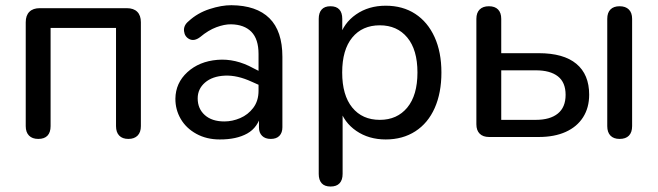

<svg xmlns="http://www.w3.org/2000/svg" viewBox="-20 -518 2488 726"><path d="M77.3 -41.1V-433.9Q77.3 -459.7 91.1 -473.4Q104.8 -487.1 130.5 -487.1H459.5Q485.3 -487.1 499 -473.4Q512.7 -459.7 512.7 -433.9V-41.1Q512.7 -17.9 500.3 -5.3Q487.9 7.3 465.4 7.3Q442.9 7.3 430.8 -5.3Q418.7 -17.9 418.7 -41.1V-412.3H171.3V-41.1Q171.3 -17.5 159.6 -5.1Q147.8 7.3 124.7 7.3Q102.1 7.3 89.7 -5.3Q77.3 -17.9 77.3 -41.1Z M643.2 -145Q644 -204.3 688.5 -245.1Q733.1 -285.9 801.8 -291.7Q870.6 -297.5 938.2 -260L971.5 -243.2L968.5 -192.6L932.2 -208.8Q877.3 -234.2 830.2 -232Q783 -229.8 755.2 -205.8Q727.5 -181.7 727.5 -146.1Q727.5 -106.9 754.4 -82.9Q781.3 -58.8 828.3 -58.8Q858.8 -58.8 888.3 -71.5Q917.9 -84.1 937.7 -110.3Q957.6 -136.6 957.6 -174.7V-313.7Q957.6 -370.2 930.5 -397.8Q903.4 -425.3 853.4 -426.1Q828.7 -426.4 798.2 -415.1Q767.8 -403.8 737.1 -378.1Q715 -361.1 696.7 -369.8Q678.4 -378.6 675.9 -400.1Q673.4 -421.7 693 -437.7Q726.8 -469 772.5 -483.8Q818.1 -498.6 855.1 -498.3Q949.8 -497.5 998.8 -449.1Q1047.8 -400.7 1047.8 -303.1V-36.7Q1047.8 -16.3 1036.6 -4.5Q1025.3 7.3 1004 7.3Q982.7 7.3 971 -4.4Q959.2 -16 959.2 -36V-88.9H968.3Q955.8 -36 914.9 -13.2Q874 9.6 810.9 9.3Q761 9.3 722.5 -11.9Q684 -33 663.4 -68.3Q642.9 -103.6 643.2 -145Z M1185.2 139.6V-446.7Q1185.2 -469.9 1196.4 -482.1Q1207.5 -494.4 1229.4 -494.4Q1252 -494.4 1263.1 -482.1Q1274.2 -469.9 1274.2 -446.7V-356.7L1263.2 -375.5Q1279 -430.7 1326.4 -463.5Q1373.8 -496.4 1438.5 -496.4Q1502.8 -496.4 1550.1 -465.6Q1597.3 -434.8 1623.2 -377.9Q1649.1 -321.1 1649.1 -243.9Q1649.1 -166.6 1623.7 -109.5Q1598.3 -52.4 1550.6 -21.6Q1502.8 9.3 1438.5 9.3Q1374.5 9.3 1327.3 -23Q1280.2 -55.2 1263.9 -109.7H1275.5V139.6Q1275.5 162.7 1264 175Q1252.6 187.3 1230 187.3Q1207.5 187.3 1196.4 175Q1185.2 162.7 1185.2 139.6ZM1558.5 -243.9Q1558.5 -329.7 1520.1 -376Q1481.7 -422.3 1416.2 -422.3Q1349.9 -422.3 1311.9 -376Q1273.9 -329.7 1273.9 -243.9Q1273.9 -158 1311.9 -111.4Q1349.9 -64.8 1416.2 -64.8Q1481.7 -64.8 1520.1 -111.4Q1558.5 -158 1558.5 -243.9Z M1781.3 -48.2V-446.7Q1781.3 -469.9 1793.7 -482.1Q1806.1 -494.4 1828.7 -494.4Q1851.2 -494.4 1863.3 -482.1Q1875.3 -469.9 1875.3 -446.7V-316.9H2017Q2111.1 -316.9 2159.4 -276.7Q2207.8 -236.4 2207.8 -160Q2207.8 -110.8 2184.9 -74.8Q2162.1 -38.8 2119.4 -19.4Q2076.7 0 2017 0H1829.5Q1806.3 0 1793.8 -12.5Q1781.3 -24.9 1781.3 -48.2ZM2118.7 -159.4Q2118.7 -206.4 2089.7 -229.2Q2060.6 -252.1 2005.9 -252.1H1875.3V-64.8H2005.9Q2060 -64.8 2089.3 -88.6Q2118.7 -112.4 2118.7 -159.4ZM2276.2 -41.1V-446.7Q2276.2 -469.9 2288.2 -482.1Q2300.3 -494.4 2322.8 -494.4Q2345.4 -494.4 2357.8 -482.1Q2370.2 -469.9 2370.2 -446.7V-41.1Q2370.2 -17.5 2358.1 -5.1Q2346 7.3 2322.8 7.3Q2300.3 7.3 2288.2 -5.3Q2276.2 -17.9 2276.2 -41.1Z"/></svg>

Font: SN Pro Thin
Style: Regular
Weight: 200
Designer: Tobias Whetton
Foundry: Supernotes
Version: Version 1.003;Glyphs 3.3 (3324)